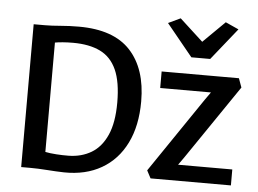

<svg xmlns="http://www.w3.org/2000/svg" viewBox="-56 -913 1336 995"><g transform="rotate(5 611.5 -416.0)"><path d="M88 0V-743H146Q181.5 -743 227.5 -747Q273.5 -751 323 -751Q504 -751 591 -656.8Q678 -562.5 678 -393Q678 -266 633.2 -175.5Q588.5 -85 506 -37.5Q423.5 10 311 8Q271.5 7 223 3.5Q174.5 0 136 0ZM206 -89Q230 -84 263.8 -81.8Q297.5 -79.5 328 -80Q394.5 -81 445.8 -111.5Q497 -142 526 -207Q555 -272 555 -376Q555 -483.5 526.5 -546.8Q498 -610 441.2 -637.5Q384.5 -665 300 -665Q271 -665 246.5 -663Q222 -661 206 -658ZM761 0 740 -40 1005 -430 1034 -471H770V-557H1172L1189 -510L926 -124L897 -83H1179V0ZM781 -810 844.5 -840 966 -728.5 1079 -840 1147.5 -809 1015 -643.5H917Z"/></g></svg>

Font: Merriweather Sans
Style: Regular
Weight: 400
Designer: Eben Sorkin
Foundry: Eben Sorkin
Version: Version 1.008; ttfautohint (v1.7.19-72a1) -l 8 -r 50 -G 200 